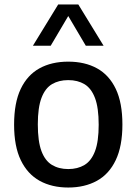

<svg xmlns="http://www.w3.org/2000/svg" viewBox="-20 -828 610 858"><path d="M285 10Q211.5 10 157.2 -20Q103 -50 73 -112Q43 -174 43 -271Q43 -368.5 72.5 -430.5Q102 -492.5 156.2 -522.5Q210.5 -552.5 285 -552.5Q359.5 -552.5 413.8 -522.5Q468 -492.5 497.5 -430.5Q527 -368.5 527 -271.5Q527 -175 497.2 -112.5Q467.5 -50 413 -20Q358.5 10 285 10ZM285 -72.5Q327 -72.5 357.5 -90.8Q388 -109 404.5 -152.2Q421 -195.5 421 -270.5Q421 -346.5 404.5 -390Q388 -433.5 357.5 -451.8Q327 -470 285 -470Q243 -470 212.5 -452Q182 -434 165.5 -390.8Q149 -347.5 149 -272.5Q149 -196.5 165.2 -153Q181.5 -109.5 212.2 -91Q243 -72.5 285 -72.5ZM127 -623.5 240 -808H330L443 -623.5H363.5L275.5 -772.5H294.5L206.5 -623.5Z"/></svg>

Font: Encode Sans Condensed Thin Medium
Style: Regular
Weight: 500
Version: Version 3.002